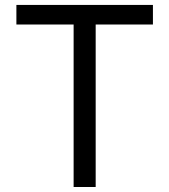

<svg xmlns="http://www.w3.org/2000/svg" viewBox="-20 -747 676 767"><path d="M590.9 -727.3V-649.1H362.2V0H274.1V-649.1H45.5V-727.3Z"/></svg>

Font: Interface
Style: Regular
Weight: 400
Designer: Rasmus Andersson
Foundry: rsms
Version: Version 1.8